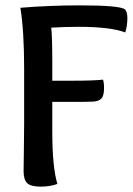

<svg xmlns="http://www.w3.org/2000/svg" viewBox="-20 -686 495 716"><path d="M175 -306V-196Q175 -63 194 0Q166 10 132 10Q95 10 81.5 -3Q68 -16 68 -47Q68 -63 69 -126Q70 -189 70 -224V-432Q70 -570 56 -657Q165 -666 279 -666Q427 -666 446 -651Q455 -642 455 -619Q455 -589 447 -565Q392 -586 273 -586Q225 -586 171 -583Q175 -552 175 -449V-385H250Q330 -385 364 -389Q368 -380 368 -357Q368 -329 358 -318.5Q348 -308 326 -307Q301 -306 259 -306Z"/></svg>

Font: Overlock
Style: Bold
Weight: 700
Designer: Dario Muhafara
Foundry: Dario Manuel Muhafara
Version: Version 1.001